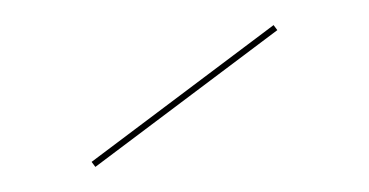

<svg xmlns="http://www.w3.org/2000/svg" viewBox="-20 -764 294 153"><path d="M201 -740 56 -631 53 -635 198 -744Z"/></svg>

Font: Hepta Slab Hairline
Style: Regular
Weight: 400
Designer: Michael LaGattuta
Foundry: Michael LaGattuta
Version: Version 1.100; ttfautohint (v1.8) -l 8 -r 50 -G 200 -x 14 -D